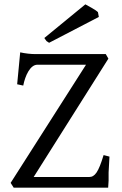

<svg xmlns="http://www.w3.org/2000/svg" viewBox="-20 -864 562 884"><path d="M390 -49H135L479 -594L467 -615H141C122 -615 95 -618 73 -623L59 -476L87 -470C96 -516 119 -566 152 -566H376L29 -22L43 0H478C479 -9 479 -20 480 -32V-70C481 -77 481 -99 484 -143L457 -150C433 -71 417 -49 390 -49ZM206 -667 435 -786 431 -808C419 -820 390 -834 373 -844L184 -689L194 -675C197 -673 201 -670 206 -667Z"/></svg>

Font: Temporarium
Style: Regular
Weight: 400
Version: Version 1.1